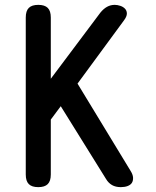

<svg xmlns="http://www.w3.org/2000/svg" viewBox="-20 -760 640 790"><path d="M189 -42Q189 -15 176.5 -2.5Q164 10 137.5 10Q111 10 98.5 -2.5Q86 -15 86 -42V-688Q86 -715 98.5 -727.5Q111 -740 137.5 -740Q164 -740 176.5 -727.5Q189 -715 189 -688V-436L393 -708Q406 -724 420.5 -732Q435 -740 452 -740Q463 -740 475 -736Q487 -732 494.5 -724Q502 -716 502 -704Q502 -692 490 -676L299 -416L516 -59Q527 -42 527.5 -29Q528 -16 522.5 -7.5Q517 1 505 5.5Q493 10 477 10Q456 10 441 1.5Q426 -7 416 -24L230 -323L189 -268Z"/></svg>

Font: Maple Mono Medium
Style: Regular
Weight: 500
Monospace: yes
Designer: subframe7536
Version: Version 7.000